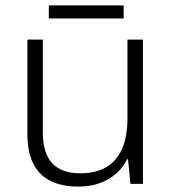

<svg xmlns="http://www.w3.org/2000/svg" viewBox="-20 -678 636 708"><path d="M507 -532V0H461L452 -91H449Q435 -62 409.5 -39Q384 -16 349 -3Q314 10 268 10Q207 10 165 -11.5Q123 -33 102 -76Q81 -119 81 -184V-532H138V-189Q138 -113 172.5 -76Q207 -39 275 -39Q334 -39 372.5 -62Q411 -85 430.5 -130Q450 -175 450 -242V-532ZM436 -658V-610H160V-658Z"/></svg>

Font: Noto Sans Armenian Light
Style: Regular
Weight: 300
Designer: Monotype Design Team
Foundry: Monotype Imaging Inc.
Version: Version 2.007